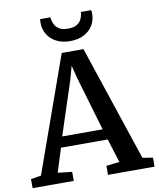

<svg xmlns="http://www.w3.org/2000/svg" viewBox="-110 -1044 927 1122"><g transform="rotate(-10 353.0 -482.5)"><path d="M52 -63.5 296 -748.5H425L654 -63L715 -53.5V0H438.5V-53.5L517 -63L473 -204H195.5L151.5 -63L235.5 -53.5V0H-8.5L-9 -53.5ZM454 -267.5 360.5 -585 340 -664.5 317.5 -583 214 -267.5ZM357.5 -808Q311 -808 276.8 -825.5Q242.5 -843 223.5 -873.8Q204.5 -904.5 204.5 -943.5Q204.5 -949 205 -954.5Q205.5 -960 206 -965H267.5Q267.5 -963 267.8 -959.2Q268 -955.5 268.5 -951.5Q271.5 -936.5 279.8 -920.5Q288 -904.5 306.2 -893.2Q324.5 -882 357.5 -882Q391 -882 409.2 -893Q427.5 -904 435.8 -920.2Q444 -936.5 446.5 -951.5Q447.5 -955.5 447.5 -959.2Q447.5 -963 447.5 -965H509Q510 -960 510.5 -954.5Q511 -949 511 -943.5Q511 -904.5 492 -873.8Q473 -843 438.5 -825.5Q404 -808 357.5 -808Z"/></g></svg>

Font: Merriweather Light 18pt SemiBold
Style: Regular
Weight: 600
Version: Version 2.100